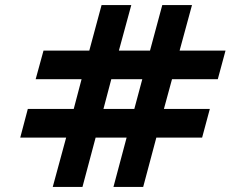

<svg xmlns="http://www.w3.org/2000/svg" viewBox="-20 -740 972 759"><path d="M188.5 -1H306L358 -196H480.5L428.5 -1H546L598 -196H779L809.5 -309.5H628L660 -427H841L871.5 -540H690L739 -720H621.5L573 -540H450L499 -720H381.5L333 -540H152L121 -427H302.5L271.5 -309.5H90L60 -196H241.5ZM389 -309.5 420 -427H542.5L511 -309.5Z"/></svg>

Font: Manrope
Style: Bold
Weight: 700
Designer: Mikhail Sharanda
Foundry: Mikhail Sharanda
Version: Version 4.505;FEAKit 1.0